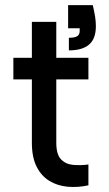

<svg xmlns="http://www.w3.org/2000/svg" viewBox="-20 -725 425 747"><path d="M341 -705Q347 -679 350 -660.5Q353 -642 353 -623Q353 -574 326.5 -551.5Q300 -529 248 -529V-578Q270 -578 280 -584Q290 -590 290 -604V-615H245V-705ZM104 -500V-640H199V-500H324V-416H199V-170Q199 -124 217.5 -105Q236 -86 264.5 -83.5Q293 -81 324 -85V-4Q283 5 243.5 1.5Q204 -2 172.5 -21Q141 -40 122.5 -76.5Q104 -113 104 -170V-416H32V-500Z"/></svg>

Font: Albert Sans Medium
Style: Regular
Weight: 500
Designer: Andreas Rasmussen
Foundry: a.Foundry
Version: Version 1.025